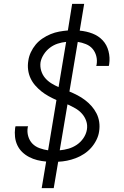

<svg xmlns="http://www.w3.org/2000/svg" viewBox="-20 -863 640 990"><path d="M195 107 218 -30Q194 -32 172 -37.5Q150 -43 130 -53.5Q110 -64 94.5 -79Q79 -94 69.5 -114Q60 -134 57.5 -157Q55 -180 58 -203L60 -212H125Q125 -211 124 -209.5Q123 -208 123 -206Q119 -183 125.5 -160.5Q132 -138 147 -122.5Q162 -107 184 -99Q206 -91 228 -88L271 -347Q251 -356 231 -367Q211 -378 194 -391.5Q177 -405 162 -422Q147 -439 137.5 -459.5Q128 -480 125 -503Q122 -526 126 -550Q129 -572 139 -593.5Q149 -615 164 -633Q179 -651 199 -664.5Q219 -678 241 -687Q263 -696 285 -700Q307 -704 330 -706L352 -843H414L391 -705Q426 -702 457 -690Q488 -678 509.5 -655Q531 -632 539.5 -599Q548 -566 543 -532L541 -523H476Q476 -524 477 -525.5Q478 -527 478 -529Q482 -552 476.5 -573.5Q471 -595 457.5 -611Q444 -627 423 -635.5Q402 -644 381 -647L338 -391Q360 -382 380 -371.5Q400 -361 418.5 -347Q437 -333 452 -316Q467 -299 477.5 -278.5Q488 -258 491.5 -234Q495 -210 491 -185Q488 -163 477 -141Q466 -119 450 -101Q434 -83 413.5 -69.5Q393 -56 370.5 -47.5Q348 -39 325.5 -34.5Q303 -30 280 -29L257 107ZM282 -414 321 -647Q299 -645 277.5 -638Q256 -631 237.5 -617Q219 -603 206 -583Q193 -563 189 -542Q186 -519 192.5 -498Q199 -477 212.5 -461Q226 -445 244.5 -433.5Q263 -422 282 -414ZM288 -88Q311 -90 333.5 -96.5Q356 -103 376 -116.5Q396 -130 410 -150.5Q424 -171 428 -194Q432 -218 424.5 -239.5Q417 -261 402 -277.5Q387 -294 367.5 -305Q348 -316 328 -325Z"/></svg>

Font: Iosevka Light Extended Oblique
Style: Regular
Weight: 300
Width: 7
Italic angle: -9°
Monospace: yes
Designer: Belleve Invis
Foundry: Belleve Invis
Version: Version 32.5.0; ttfautohint (v1.8.4)